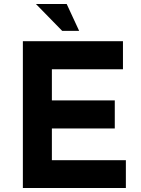

<svg xmlns="http://www.w3.org/2000/svg" viewBox="-20 -943 705 963"><path d="M94.7 -736.3H596.7V-595.7H240.2V-439.5H555.7V-298.8H240.2V-139.6H611.3V0H94.7ZM160.2 -922.9H314.5L377 -788.1H292Z"/></svg>

Font: Josefin Sans CFJ
Style: Bold
Weight: 700
Designer: Santiago Orozco
Foundry: Typemade
Version: Version 2.001